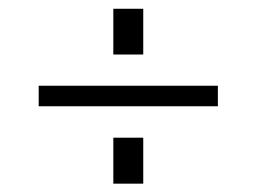

<svg xmlns="http://www.w3.org/2000/svg" viewBox="-20 -472 600 449"><path d="M70.5 -271.5H489.5V-223.5H70.5ZM245 -150H315V-42.5H245ZM245 -451.5H315V-344.5H245Z"/></svg>

Font: HK Grotesk Light
Style: Italic
Weight: 300
Italic angle: -16°
Designer: Alfredo Marco Pradil
Foundry: Hanken Design Co.
Version: Version 3.001